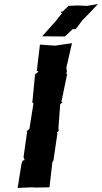

<svg xmlns="http://www.w3.org/2000/svg" viewBox="-20 -929 503 947"><path d="M244 -140 263 -271 260 -276 270 -283 268 -294 277 -416 288 -423 283 -427 311 -563 307 -566C309 -570 308 -574 310 -578L307 -594L335 -716L260 -705L249 -704L177 -709L162 -583L160 -580L169 -578L163 -569L153 -563L141 -438L139 -424L145 -419L125 -293L109 -280L114 -281L96 -153L99 -148L101 -139L92 -137L86 -121L67 -2L137 -5L157 -4L224 -5L237 -117L238 -128C240 -132 243 -135 244 -140ZM318 -900 289 -872 279 -871 285 -863 255 -825 188 -750 300 -749 338 -785H352L357 -790L387 -830C413 -856 439 -882 463 -909L410 -900L363 -902Z"/></svg>

Font: Asimov Print
Style: DIt
Weight: 250
Width: 0
Designer: Google
Version: Version 2.000980: 2014